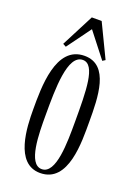

<svg xmlns="http://www.w3.org/2000/svg" viewBox="-124 -765 523 732"><g transform="rotate(20 137.0 -398.5)"><path d="M245 -334C245 -432 244 -564 143 -564C26 -564 28 -393 28 -306C28 -235 32 -86 135 -86C250 -86 245 -253 245 -334ZM142 -547C194 -547 194 -439 194 -315C194 -231 194 -102 136 -102C80 -102 80 -225 80 -302C80 -407 80 -547 142 -547ZM158 -711H118L50 -579L63 -572L134 -669L212 -569L223 -576Z"/></g></svg>

Font: Bigelow Rules
Style: Regular
Weight: 400
Designer: Astigmatic (AOETI)
Foundry: Astigmatic (AOETI)
Version: Version 1.000